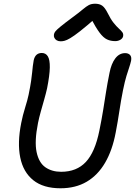

<svg xmlns="http://www.w3.org/2000/svg" viewBox="-20 -997 724 1030"><path d="M304.4 13Q212.2 13 158.3 -30.4Q104.4 -73.8 88.5 -152.5Q72.6 -231.2 93.8 -337.2Q101.8 -378.2 114.7 -419.4Q127.6 -460.6 133.4 -488.4Q142.8 -534 146.9 -563Q151 -592 152.7 -610.3Q154.4 -628.6 156.1 -642.9Q157.8 -657.2 161 -674.6Q165.6 -694.2 176.5 -703.5Q187.4 -712.8 204.2 -712.8Q225.4 -712.8 236.6 -694.8Q247.8 -676.8 247.2 -635.3Q246.6 -593.8 232.6 -523.2Q226.6 -496.4 217.4 -464.1Q208.2 -431.8 199 -399.1Q189.8 -366.4 183.8 -336.8Q164.2 -238.2 176.4 -181Q188.6 -123.8 223.5 -99.6Q258.4 -75.4 308 -75.4Q391.2 -75.4 440.6 -128.2Q490 -181 513.2 -297Q525.8 -359 533.5 -406.9Q541.2 -454.8 548.5 -501.7Q555.8 -548.6 567.6 -606.8Q577.2 -655.8 598.6 -683.9Q620 -712 651.4 -712Q668.4 -712 677.7 -701.9Q687 -691.8 683.2 -670.8Q679.2 -653.2 673 -635.1Q666.8 -617 658.3 -589.4Q649.8 -561.8 639.8 -512.8Q628.8 -458 620.4 -401.4Q612 -344.8 600.8 -286.6Q582.8 -190.6 543.7 -123.8Q504.6 -57 445 -22Q385.4 13 304.4 13ZM306 -775.4Q293.2 -775.4 284.5 -780.5Q275.8 -785.6 271.7 -794Q267.6 -802.4 269.4 -812Q270.4 -820 276.9 -828.4Q283.4 -836.8 303.9 -853.8Q324.4 -870.8 367.8 -903Q403.8 -929.4 423 -945.8Q442.2 -962.2 456.2 -969.6Q470.2 -977 490.2 -977Q513.8 -977 528.4 -966.5Q543 -956 557.8 -926.6Q573.8 -893.8 589.6 -874.3Q605.4 -854.8 617.6 -843.8Q629.8 -832.8 636.3 -824Q642.8 -815.2 640.4 -802.2Q637.8 -790.8 625.6 -783.6Q613.4 -776.4 598 -776.4Q573.6 -776.4 554 -785.6Q534.4 -794.8 514.3 -821.6Q494.2 -848.4 466.6 -900.8L494.6 -901.2Q442.2 -855.2 409.2 -829.4Q376.2 -803.6 356.9 -792.3Q337.6 -781 326.3 -778.2Q315 -775.4 306 -775.4Z"/></svg>

Font: Shantell Sans Light
Style: Italic
Weight: 300
Italic angle: -11°
Designer: Stephen Nixon, Anya Danilova, Shantell Martin
Foundry: Arrow Type
Version: Version 1.008;[ac192a2d6]